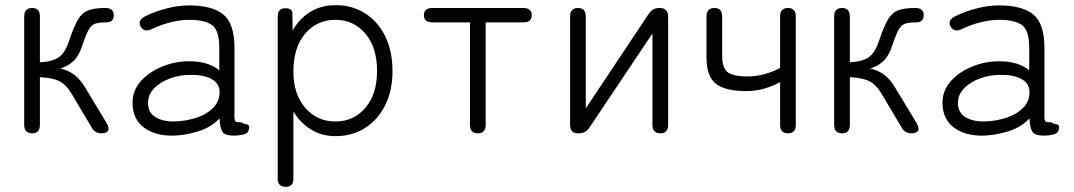

<svg xmlns="http://www.w3.org/2000/svg" viewBox="-20 -518 4172 746"><path d="M105 0Q74 0 74 -33V-454Q74 -487 105 -487Q135 -487 135 -454V-276Q182 -278 207.5 -295Q233 -312 249 -361Q267 -415 283 -442Q299 -469 323.5 -478Q348 -487 389 -487Q422 -487 422 -459Q422 -431 392 -431Q365 -431 350 -426Q335 -421 324.5 -402.5Q314 -384 300 -342Q287 -301 265 -280.5Q243 -260 214 -252Q245 -245 268.5 -227.5Q292 -210 312 -176L393 -42Q406 -20 400 -10Q394 0 375 0Q348 0 336 -23L261 -149Q239 -188 212 -202Q185 -216 135 -218V-33Q135 0 105 0Z M652 9Q582 10 538.5 -23Q495 -56 495 -119Q495 -167 527.5 -203Q560 -239 610.5 -259.5Q661 -280 715 -280Q789 -280 832 -245V-332Q832 -400 804 -420.5Q776 -441 714 -441Q681 -441 641.5 -431Q602 -421 570 -405Q541 -391 527 -414Q520 -425 524 -436Q528 -447 543 -454Q580 -473 626.5 -485Q673 -497 714 -497Q805 -497 848 -461.5Q891 -426 891 -332V-62Q891 -49 896 -45.5Q901 -42 917 -43Q928 -36 938 -35Q948 -34 948 -24Q948 1 923 5Q915 7 906 8Q897 9 889 9Q855 9 845 -5Q835 -19 833 -58Q802 -24 751 -8Q700 8 652 9ZM655 -46Q703 -47 744.5 -61Q786 -75 810.5 -101.5Q835 -128 833 -166Q830 -197 799 -212.5Q768 -228 719 -227Q678 -227 640 -213Q602 -199 578.5 -174.5Q555 -150 555 -118Q555 -81 583 -63.5Q611 -46 655 -46Z M1090 208Q1059 208 1059 175V-453Q1059 -486 1088 -486Q1116 -486 1116 -466L1117 -399Q1143 -446 1186 -472Q1229 -498 1284 -498Q1348 -498 1398 -466.5Q1448 -435 1476.5 -377.5Q1505 -320 1505 -242Q1505 -166 1476.5 -109Q1448 -52 1398 -20.5Q1348 11 1284 11Q1230 11 1188 -15Q1146 -41 1120 -85V175Q1120 208 1090 208ZM1283 -46Q1354 -46 1399.5 -99Q1445 -152 1445 -242Q1445 -334 1399.5 -387.5Q1354 -441 1283 -441Q1212 -441 1166 -387.5Q1120 -334 1120 -240Q1120 -152 1166 -99Q1212 -46 1283 -46Z M1837 0Q1806 0 1806 -33V-431H1661Q1627 -431 1627 -459Q1627 -487 1661 -487H2013Q2046 -487 2046 -459Q2046 -431 2013 -431H1867V-33Q1867 0 1837 0Z M2226 0Q2195 0 2195 -33V-454Q2195 -487 2226 -487Q2256 -487 2256 -454V-97L2501 -465Q2516 -487 2541 -487H2543Q2576 -487 2576 -454V-33Q2576 0 2546 0Q2515 0 2515 -33V-388L2270 -22Q2255 0 2230 0Z M3042 0Q3011 0 3011 -33V-199Q2982 -183 2948.5 -173.5Q2915 -164 2880 -164Q2798 -164 2761.5 -192.5Q2725 -221 2725 -296V-454Q2725 -487 2756 -487Q2786 -487 2786 -454V-300Q2786 -256 2806 -238.5Q2826 -221 2886 -221Q2919 -221 2952.5 -230.5Q2986 -240 3011 -254V-454Q3011 -487 3042 -487Q3072 -487 3072 -454V-33Q3072 0 3042 0Z M3252 0Q3221 0 3221 -33V-454Q3221 -487 3252 -487Q3282 -487 3282 -454V-276Q3329 -278 3354.5 -295Q3380 -312 3396 -361Q3414 -415 3430 -442Q3446 -469 3470.5 -478Q3495 -487 3536 -487Q3569 -487 3569 -459Q3569 -431 3539 -431Q3512 -431 3497 -426Q3482 -421 3471.5 -402.5Q3461 -384 3447 -342Q3434 -301 3412 -280.5Q3390 -260 3361 -252Q3392 -245 3415.5 -227.5Q3439 -210 3459 -176L3540 -42Q3553 -20 3547 -10Q3541 0 3522 0Q3495 0 3483 -23L3408 -149Q3386 -188 3359 -202Q3332 -216 3282 -218V-33Q3282 0 3252 0Z M3799 9Q3729 10 3685.5 -23Q3642 -56 3642 -119Q3642 -167 3674.5 -203Q3707 -239 3757.5 -259.5Q3808 -280 3862 -280Q3936 -280 3979 -245V-332Q3979 -400 3951 -420.5Q3923 -441 3861 -441Q3828 -441 3788.5 -431Q3749 -421 3717 -405Q3688 -391 3674 -414Q3667 -425 3671 -436Q3675 -447 3690 -454Q3727 -473 3773.5 -485Q3820 -497 3861 -497Q3952 -497 3995 -461.5Q4038 -426 4038 -332V-62Q4038 -49 4043 -45.5Q4048 -42 4064 -43Q4075 -36 4085 -35Q4095 -34 4095 -24Q4095 1 4070 5Q4062 7 4053 8Q4044 9 4036 9Q4002 9 3992 -5Q3982 -19 3980 -58Q3949 -24 3898 -8Q3847 8 3799 9ZM3802 -46Q3850 -47 3891.5 -61Q3933 -75 3957.5 -101.5Q3982 -128 3980 -166Q3977 -197 3946 -212.5Q3915 -228 3866 -227Q3825 -227 3787 -213Q3749 -199 3725.5 -174.5Q3702 -150 3702 -118Q3702 -81 3730 -63.5Q3758 -46 3802 -46Z"/></svg>

Font: Zen Maru Gothic
Style: Regular
Weight: 400
Designer: Yoshimichi Ohira
Foundry: Positype
Version: Version 1.002